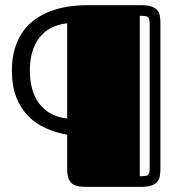

<svg xmlns="http://www.w3.org/2000/svg" viewBox="-20 -520 684 741"><path d="M599.1 132.8Q599.1 149.9 596.2 162.6Q593.3 175.3 585 183.8Q576.7 192.4 562 196.8Q547.4 201.2 523.9 201.2H310.1Q289.6 201.2 275.9 197.3Q262.2 193.4 254.2 184.8Q246.1 176.3 242.7 163.6Q239.3 150.9 239.3 133.3V0Q196.3 -7.8 157.5 -24.9Q118.7 -42 89.4 -71.5Q60.1 -101.1 43 -144.3Q25.9 -187.5 25.9 -247.6Q25.9 -295.4 37.4 -333Q48.8 -370.6 68.8 -398.7Q88.9 -426.8 116.5 -446Q144 -465.3 176.3 -477.3Q208.5 -489.3 243.7 -494.6Q278.8 -500 314.9 -500H523.9Q547.4 -500 562 -495.6Q576.7 -491.2 585 -482.9Q593.3 -474.6 596.2 -461.7Q599.1 -448.7 599.1 -432.1ZM95.2 -247.6Q95.2 -210.9 103.5 -179.2Q111.8 -147.5 129.2 -123Q146.5 -98.6 173.8 -82.8Q201.2 -66.9 239.3 -62.5V-430.2Q201.2 -425.8 173.8 -410.4Q146.5 -395 129.2 -370.8Q111.8 -346.7 103.5 -315.4Q95.2 -284.2 95.2 -247.6ZM557.6 -427.7Q557.6 -438.5 556.2 -444.8Q554.7 -451.2 550.3 -454.3Q545.9 -457.5 538.6 -458.3Q531.2 -459 519.5 -459V160.2Q531.2 160.2 538.6 159.4Q545.9 158.7 550.3 155.5Q554.7 152.3 556.2 146.2Q557.6 140.1 557.6 128.9Z"/></svg>

Font: Fascinate Inline
Style: Regular
Weight: 900
Designer: Astigmatic (AOETI)
Foundry: Astigmatic (AOETI)
Version: Version 1.000